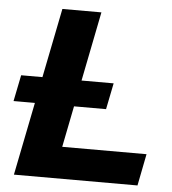

<svg xmlns="http://www.w3.org/2000/svg" viewBox="-51 -747 713 794"><g transform="rotate(5 305.5 -350.0)"><path d="M36 0 176 -700H338L225 -132H575L549 0ZM8 -303 30 -412H414L392 -303Z"/></g></svg>

Font: Montserrat Thin
Style: Bold Italic
Weight: 700
Italic angle: -11.3°
Version: Version 9.000